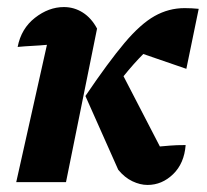

<svg xmlns="http://www.w3.org/2000/svg" viewBox="-20 -516 587 544"><path d="M26 0 113 -389Q91 -387 71 -386Q51 -385 30 -383Q40 -435 79 -465.5Q118 -496 161 -496Q190 -496 214.5 -480.5Q239 -465 255 -435L167 0ZM315 -35 222 -244Q287 -340 332.5 -394Q378 -448 418 -470.5Q458 -493 503 -493Q523 -493 543 -491L508 -321L386 -363Q359 -336 330 -300L433 -101Q445 -102 462 -103.5Q479 -105 506 -105Q502 -53 470.5 -22.5Q439 8 398 8Q377 8 355 -2.5Q333 -13 315 -35Z"/></svg>

Font: Piazzolla
Style: Bold Italic
Weight: 700
Italic angle: -11.3°
Designer: Juan Pablo del Peral
Foundry: Huerta Tipografica
Version: Version 1.330